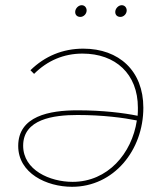

<svg xmlns="http://www.w3.org/2000/svg" viewBox="-20 -714 634 738"><path d="M300 -527C221 -527 152 -498 97 -444L111 -430C162 -481 225 -508 297 -508C424 -508 510 -430 510 -300C510 -290 510 -279 509 -269C455 -280 375 -290 278 -290C170 -290 50 -268 50 -153C50 -48 159 4 257 4C417 4 531 -136 531 -300C531 -441 438 -527 300 -527ZM289 -649C301 -649 313 -660 313 -674C313 -684 306 -694 294 -694C281 -694 269 -681 269 -668C269 -657 276 -649 289 -649ZM443 -649C455 -649 467 -660 467 -674C467 -684 460 -694 448 -694C435 -694 423 -681 423 -668C423 -657 430 -649 443 -649ZM69 -154C69 -256 185 -272 278 -272C376 -272 457 -261 506 -251C487 -124 394 -15 259 -15C172 -15 69 -60 69 -154Z"/></svg>

Font: Fixel Display Thin
Style: Italic
Weight: 100
Italic angle: -10°
Designer: AlfaBravo + MacPaw
Foundry: Kyrylo Tkachov, Marchela Mozhyna, Serhii Makarenko, Maria Weinstein, Zakhar Kryvoshyya
Version: Version 1.210;Glyphs 3.2 (3217)